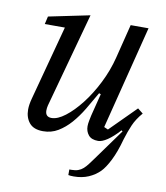

<svg xmlns="http://www.w3.org/2000/svg" viewBox="-81 -595 731 847"><g transform="rotate(10 284.5 -171.5)"><path d="M306 185Q298 185 292.5 184.5Q287 184 282 183V158H292Q309 158 321.5 153.5Q334 149 344 140Q354 131 363 119Q372 107 383 92L484 -48L479 -52Q450 -20 426 -4Q402 12 385 12Q355 12 341.5 -4.5Q328 -21 328 -44Q328 -55 331 -70Q334 -85 336 -94L361 -193L353 -196Q331 -157 308.5 -119.5Q286 -82 260.5 -53Q235 -24 205 -6Q175 12 138 12Q96 12 76.5 -11.5Q57 -35 57 -71Q57 -93 65 -122L154 -455H64L72 -490L256 -528L140 -104Q137 -92 137 -81Q137 -52 165 -52Q192 -52 226 -78Q260 -104 294 -147.5Q328 -191 356.5 -247.5Q385 -304 400 -364L438 -516H518L401 -53L419 -45L534 -160L558 -141Q532 -111 519 -81Q506 -51 495 -15Q479 44 459.5 82.5Q440 121 422 139Q401 160 372 172.5Q343 185 306 185Z"/></g></svg>

Font: IBM Plex Serif
Style: Italic
Weight: 400
Italic angle: -14°
Designer: Mike Abbink, Paul van der Laan, Pieter van Rosmalen
Foundry: Bold Monday
Version: Version 3.001